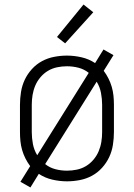

<svg xmlns="http://www.w3.org/2000/svg" viewBox="-20 -787 590 846"><path d="M114 39 70 14 113 -55Q101 -71 92 -89Q83 -107 77.5 -126Q72 -145 70 -165Q68 -185 68 -205V-325Q68 -353 72.5 -381.5Q77 -410 89 -435.5Q101 -461 120.5 -482.5Q140 -504 165 -517.5Q190 -531 218.5 -536.5Q247 -542 275 -542Q307 -542 339.5 -534.5Q372 -527 399 -509L436 -569L480 -544L437 -475Q449 -459 458 -441Q467 -423 472.5 -404Q478 -385 480 -365Q482 -345 482 -325V-205Q482 -177 477.5 -148.5Q473 -120 461 -94.5Q449 -69 429.5 -47.5Q410 -26 385 -12.5Q360 1 331.5 6.5Q303 12 275 12Q243 12 210.5 4.5Q178 -3 151 -21ZM144 -103 371 -466Q351 -482 326 -488.5Q301 -495 275 -495Q253 -495 231.5 -490.5Q210 -486 191.5 -475Q173 -464 158.5 -447Q144 -430 135.5 -410Q127 -390 123.5 -368.5Q120 -347 120 -325V-205Q120 -179 125 -152.5Q130 -126 144 -103ZM275 -35Q297 -35 318.5 -39.5Q340 -44 358.5 -55Q377 -66 391.5 -83Q406 -100 414.5 -120Q423 -140 426.5 -161.5Q430 -183 430 -205V-325Q430 -351 425 -377.5Q420 -404 406 -427L179 -64Q199 -48 224 -41.5Q249 -35 275 -35ZM267 -596 231 -624 348 -767 391 -733Z"/></svg>

Font: Lode Dark
Style: Regular
Weight: 400
Monospace: yes
Designer: Belleve Invis
Foundry: Belleve Invis
Version: Version 29.2.0; ttfautohint (v1.8.3)